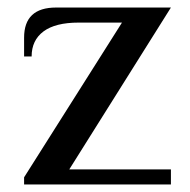

<svg xmlns="http://www.w3.org/2000/svg" viewBox="-20 -490 506 510"><path d="M44 -19 304 -430H189Q127 -430 95.5 -406.5Q64 -383 64 -340H44V-390Q44 -470 129 -470H434L164 -40H434V0H44Z"/></svg>

Font: Philosopher
Style: Regular
Weight: 400
Designer: Jovanny Lemonad
Foundry: Jovanny Lemonad
Version: Version 2.000